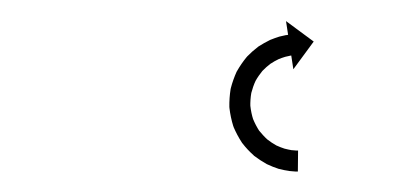

<svg xmlns="http://www.w3.org/2000/svg" viewBox="-20 -553 394 183"><path d="M261.9 -389.5C262.6 -389.5 263.2 -389.5 263.9 -389.5L264.1 -409.5C263.5 -409.5 262.9 -409.5 262.4 -409.5C262.4 -409.5 262.4 -409.5 262.5 -409.5C262.5 -409.5 262.6 -409.5 262.6 -409.5C261 -409.6 259.5 -409.7 257.9 -409.9C257.9 -409.9 258 -409.9 258.1 -409.9C258.2 -409.9 258.3 -409.8 258.3 -409.8C256 -410.2 253.6 -410.7 251.3 -411.3C251.3 -411.3 251.4 -411.2 251.5 -411.2C251.7 -411.2 251.8 -411.1 251.8 -411.1C248.8 -412.1 245.9 -413.2 243.1 -414.5C243.1 -414.5 243.3 -414.4 243.4 -414.4C243.6 -414.3 243.7 -414.2 243.7 -414.2C240.5 -416 237.4 -418 234.5 -420.3C234.5 -420.3 234.7 -420.2 234.8 -420C235 -419.9 235.1 -419.8 235.1 -419.8C232.1 -422.5 229.3 -425.6 226.7 -428.8C226.7 -428.8 226.9 -428.6 227 -428.5C227.1 -428.3 227.2 -428.1 227.2 -428.1C224.8 -431.8 222.8 -435.7 221.1 -439.8C221.1 -439.8 221.2 -439.5 221.2 -439.3C221.3 -439.1 221.4 -438.9 221.4 -438.9C220 -443.2 219.1 -447.7 218.6 -452.2C218.6 -452.2 218.6 -452 218.6 -451.7C218.6 -451.5 218.6 -451.3 218.6 -451.3C218.5 -455.8 218.8 -460.4 219.6 -464.9C219.6 -464.9 219.5 -464.7 219.5 -464.4C219.4 -464.2 219.4 -464 219.4 -464C220.5 -468.2 221.9 -472.4 223.8 -476.4C223.8 -476.4 223.7 -476.2 223.6 -476C223.5 -475.8 223.4 -475.6 223.4 -475.6C225.4 -479.2 227.8 -482.6 230.4 -485.8C230.4 -485.8 230.3 -485.6 230.1 -485.5C230 -485.3 229.9 -485.2 229.9 -485.2C232.4 -487.8 235.2 -490.3 238.1 -492.5C238.1 -492.5 238 -492.4 237.9 -492.3C237.7 -492.2 237.6 -492.1 237.6 -492.1C240.2 -493.8 242.9 -495.4 245.7 -496.7C245.7 -496.7 245.6 -496.6 245.4 -496.6C245.3 -496.5 245.2 -496.5 245.2 -496.5C247.4 -497.4 249.7 -498.2 252 -498.9C252 -498.9 251.9 -498.9 251.8 -498.9C251.7 -498.8 251.6 -498.8 251.6 -498.8C253.1 -499.2 254.6 -499.5 256.1 -499.8C256.1 -499.8 256 -499.8 256 -499.8C255.9 -499.8 255.9 -499.8 255.9 -499.8C256.5 -499.9 257 -500 257.6 -500.1L259.6 -487L279 -513.4L252.6 -532.9L254.6 -519.8C253.9 -519.7 253.3 -519.6 252.6 -519.5C252.6 -519.5 252.6 -519.5 252.5 -519.5C252.5 -519.5 252.4 -519.5 252.4 -519.5C250.5 -519.1 248.5 -518.7 246.6 -518.2C246.6 -518.2 246.5 -518.2 246.4 -518.1C246.3 -518.1 246.2 -518.1 246.2 -518.1C243.3 -517.2 240.4 -516.1 237.6 -515C237.6 -515 237.4 -514.9 237.3 -514.9C237.2 -514.8 237 -514.7 237 -514.7C233.5 -513 230 -511 226.7 -508.9C226.7 -508.9 226.5 -508.8 226.4 -508.7C226.2 -508.6 226.1 -508.5 226.1 -508.5C222.3 -505.6 218.8 -502.5 215.5 -499.1C215.5 -499.1 215.4 -499 215.3 -498.8C215.1 -498.7 215 -498.5 215 -498.5C211.7 -494.5 208.7 -490.1 206.1 -485.6C206.1 -485.6 206 -485.4 205.9 -485.2C205.8 -485 205.6 -484.8 205.6 -484.8C203.3 -479.7 201.4 -474.4 200 -469C200 -469 200 -468.8 199.9 -468.5C199.9 -468.3 199.8 -468.1 199.8 -468.1C198.9 -462.4 198.5 -456.6 198.6 -450.8C198.6 -450.8 198.7 -450.6 198.7 -450.3C198.7 -450.1 198.7 -449.9 198.7 -449.9C199.4 -444.1 200.6 -438.4 202.3 -432.9C202.3 -432.9 202.4 -432.7 202.5 -432.5C202.6 -432.3 202.6 -432 202.6 -432C204.8 -426.9 207.4 -421.9 210.5 -417.2C210.5 -417.2 210.6 -417 210.7 -416.8C210.9 -416.6 211 -416.5 211 -416.5C214.2 -412.3 217.8 -408.5 221.7 -405C221.7 -405 221.9 -404.8 222 -404.7C222.2 -404.6 222.3 -404.4 222.3 -404.4C226 -401.6 230 -399 234.1 -396.7C234.1 -396.7 234.2 -396.6 234.4 -396.5C234.6 -396.5 234.7 -396.4 234.7 -396.4C238.3 -394.7 242 -393.2 245.8 -392C245.8 -392 246 -392 246.1 -392C246.2 -391.9 246.4 -391.9 246.4 -391.9C249.4 -391.1 252.4 -390.5 255.4 -390.1C255.4 -390.1 255.5 -390 255.6 -390C255.7 -390 255.8 -390 255.8 -390C257.8 -389.8 259.7 -389.6 261.7 -389.5C261.7 -389.5 261.7 -389.5 261.8 -389.5C261.9 -389.5 261.9 -389.5 261.9 -389.5Z"/></svg>

Font: FRB American Cursive Just Arrows Extralight
Style: Italic
Weight: 200
Italic angle: -25°
Version: Version 2.0;Modular Font Editor K font №1